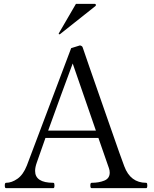

<svg xmlns="http://www.w3.org/2000/svg" viewBox="-20 -981 802 1001"><path d="M748 -14Q748 0 742 0H458Q454 0 452.5 -3.5Q451 -7 451 -14Q451 -21 452.5 -24.5Q454 -28 458 -28Q496 -28 524 -39.5Q552 -51 552 -81Q552 -93 548 -104L493 -262H217L172 -134Q163 -109 163 -90Q163 -28 258 -28Q262 -28 263 -23.5Q264 -19 264 -14Q264 0 258 0H12Q8 0 6.5 -3.5Q5 -7 5 -14Q5 -21 6.5 -24.5Q8 -28 12 -28Q41 -28 71 -49Q101 -70 120 -118L351 -730L396 -744Q401 -744 405.5 -741Q410 -738 411 -734L445 -635Q479 -538 547.5 -341Q616 -144 628 -114Q660 -28 742 -28Q746 -28 747 -23.5Q748 -19 748 -14ZM480 -300 359 -650Q299 -489 231 -300ZM477 -949Q480 -952 480 -954Q480 -961 473 -961H376L287 -808L286 -805Q286 -804 287 -803Q288 -802 290 -802Q292 -802 293 -803Z"/></svg>

Font: Shippori Mincho
Style: Regular
Weight: 400
Designer: FONTDASU
Foundry: FONTDASU / Google Inc. / but / Adobe
Version: Version 3.110; ttfautohint (v1.8.3)